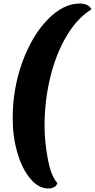

<svg xmlns="http://www.w3.org/2000/svg" viewBox="-20 -845 539 1090"><path d="M233 -131Q233 -41 251.5 57.5Q270 156 305 193Q304 207 289.5 216Q275 225 254 225Q199 225 152.5 170Q106 115 79 23.5Q52 -68 52 -172Q52 -343 107.5 -494Q163 -645 251.5 -735Q340 -825 432 -825Q457 -825 474.5 -816.5Q492 -808 499 -792Q417 -741 357 -639Q297 -537 265 -404.5Q233 -272 233 -131Z"/></svg>

Font: Sansita ExtraBold Italic
Style: Regular
Weight: 800
Italic angle: -11°
Designer: Pablo Cosgaya
Foundry: Omnibus-Type
Version: Version 1.006